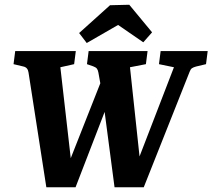

<svg xmlns="http://www.w3.org/2000/svg" viewBox="-20 -788 894 808"><path d="M445 -381 298 0H175L100 -483Q97 -504 79 -508L37 -518L44 -573H299L292 -518L234 -505L282 -85H263L411 -460ZM394 -483Q392 -494 387.5 -499.5Q383 -505 372 -509L346 -518L353 -573H601L594 -518L527 -505L572 -85H550L712 -505L649 -518L656 -573H854L847 -518L805 -508Q794 -505 788 -501Q782 -497 778 -486L585 0H462L411 -388ZM313 -649 443 -766 524 -768 620 -652 583 -610 477 -683 345 -607Z"/></svg>

Font: Rasa
Style: Italic
Weight: 400
Italic angle: -7.10001°
Designer: Anna Giedrys (Yrsa+Rasa design), David Brezina (Yrsa art-direction, Rasa art-direction, design)
Foundry: Rosetta Type Foundry
Version: Version 2.004